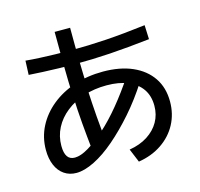

<svg xmlns="http://www.w3.org/2000/svg" viewBox="-115 -933 1110 1066"><g transform="rotate(-15 440.0 -400.5)"><path d="M522.2 -70Q583.3 -80 627.2 -108.3Q671.1 -136.7 694.4 -177.8Q717.8 -218.9 717.8 -270Q717.8 -326.7 690.6 -366.1Q663.3 -405.6 612.2 -426.7Q561.1 -447.8 490 -447.8Q418.9 -447.8 359.4 -428.3Q300 -408.9 255 -373.3Q210 -337.8 185.6 -290.6Q161.1 -243.3 161.1 -187.8Q161.1 -146.7 175 -126.1Q188.9 -105.6 217.8 -105.6Q251.1 -105.6 296.7 -132.8Q342.2 -160 395 -207.2Q447.8 -254.4 502.8 -321.1Q557.8 -387.8 610 -466.7L674.4 -417.8Q618.9 -331.1 555.6 -258.9Q492.2 -186.7 429.4 -132.8Q366.7 -78.9 308.3 -50Q250 -21.1 204.4 -21.1Q164.4 -21.1 134.4 -41.7Q104.4 -62.2 88.3 -100Q72.2 -137.8 72.2 -187.8Q72.2 -260 103.9 -321.7Q135.6 -383.3 192.2 -429.4Q248.9 -475.6 325 -501.1Q401.1 -526.7 490 -526.7Q587.8 -526.7 658.9 -495.6Q730 -464.4 768.9 -407.2Q807.8 -350 807.8 -270Q807.8 -198.9 776.7 -140.6Q745.6 -82.2 688.3 -43.3Q631.1 -4.4 554.4 7.8ZM321.1 -120Q312.2 -201.1 305.6 -278.3Q298.9 -355.6 295.6 -443.3H294.4Q291.1 -518.9 290 -608.3Q288.9 -697.8 288.9 -808.9H377.8Q377.8 -705.6 379.4 -621.1Q381.1 -536.7 384.4 -463.3H382.2Q386.7 -373.3 392.8 -295Q398.9 -216.7 408.9 -134.4ZM87.8 -615.6 91.1 -696.7Q125.6 -693.3 170 -691.1Q214.4 -688.9 261.7 -687.8Q308.9 -686.7 353.3 -686.7Q450 -686.7 552.2 -693.3Q654.4 -700 781.1 -715.6L784.4 -634.4Q656.7 -620 553.9 -613.3Q451.1 -606.7 352.2 -606.7Q308.9 -606.7 260.6 -607.8Q212.2 -608.9 167.8 -611.1Q123.3 -613.3 87.8 -615.6Z"/></g></svg>

Font: Paperlogy 5 Medium
Style: Regular
Weight: 500
Designer: redesigned by Lee Juim, glyphs from Gmarket Sans & Montserrat
Foundry: PT&
Version: Version 1.001